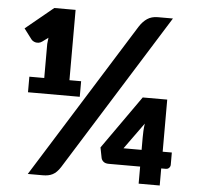

<svg xmlns="http://www.w3.org/2000/svg" viewBox="-52 -782 856 835"><g transform="rotate(5 376.0 -364.5)"><path d="M241.5 -42.5Q233.5 -30 225.2 -21.8Q217 -13.5 207.8 -8.8Q198.5 -4 188 -2Q177.5 0 165.5 0H99.5L523.5 -679.5Q538.5 -703 557.5 -715.8Q576.5 -728.5 603.5 -728.5H669.5ZM295.5 -422V-354H69.5V-422H134.5V-571L137.5 -598L112.5 -579.5Q105 -574 97.5 -572.8Q90 -571.5 83.5 -573Q77 -574.5 72 -577.8Q67 -581 64.5 -584.5L30.5 -629.5L151.5 -729H244.5V-422ZM583.5 -147.5V-202Q583.5 -215 584.2 -230.5Q585 -246 587.5 -262.5L504.5 -147.5ZM715.5 -147.5V-94Q715.5 -86.5 710 -80.5Q704.5 -74.5 695.5 -74.5H675.5V0H583.5V-74.5H446.5Q432 -74.5 424 -80.8Q416 -87 413.5 -96.5L404.5 -142.5L568.5 -375H675.5V-147.5Z"/></g></svg>

Font: Lato ExtraBold
Style: Regular
Weight: 800
Designer: Lukasz Dziedzic with Adam Twardoch and Botio Nikoltchev
Foundry: tyPoland Lukasz Dziedzic
Version: Version 2.015; 2015-08-06; http://www.latofonts.com/